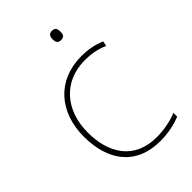

<svg xmlns="http://www.w3.org/2000/svg" viewBox="-218 -875 907 907"><g transform="rotate(-45 236.0 -421.5)"><path d="M305 -787C285 -787 280 -772 280 -756C280 -739 285 -725 305 -725C329 -725 332 -739 332 -756C332 -772 329 -787 305 -787ZM302 -56C357 -56 405 -68 438 -82V-107C399 -91 350 -81 302 -81C150 -81 86 -191 86 -327C86 -475 175 -579 319 -579C357 -579 397 -573 437 -555L442 -580C405 -596 367 -604 319 -604C157 -604 59 -488 59 -327C59 -172 133 -56 302 -56Z"/></g></svg>

Font: Noto Sans Malayalam UI Thin
Style: Regular
Weight: 100
Designer: Jelle Bosma - Monotype Design Team
Foundry: Monotype Imaging Inc.
Version: Version 2.104